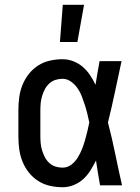

<svg xmlns="http://www.w3.org/2000/svg" viewBox="-20 -776 588 804"><path d="M242 8Q215 8 188.5 2Q162 -4 139.5 -18.5Q117 -33 100.5 -54Q84 -75 74 -100Q64 -125 60.5 -151.5Q57 -178 57 -205V-315Q57 -342 60.5 -368.5Q64 -395 74 -420Q84 -445 100.5 -466Q117 -487 139.5 -501.5Q162 -516 188.5 -522Q215 -528 242 -528Q265 -528 287 -519.5Q309 -511 326.5 -496Q344 -481 357 -461.5Q370 -442 380 -421Q384 -445 388 -470Q392 -495 397 -520H489Q475 -456 461.5 -391.5Q448 -327 432 -263Q449 -198 462.5 -132Q476 -66 491 0H399Q394 -26 390 -52Q386 -78 382 -104Q371 -82 358.5 -62Q346 -42 328.5 -26Q311 -10 288.5 -1Q266 8 242 8ZM242 -74Q262 -74 278 -86Q294 -98 304.5 -114.5Q315 -131 322.5 -149.5Q330 -168 335.5 -187Q341 -206 345.5 -225Q350 -244 354 -263Q350 -282 345.5 -300.5Q341 -319 335 -337.5Q329 -356 322 -374Q315 -392 304 -407.5Q293 -423 277 -434.5Q261 -446 242 -446Q227 -446 212.5 -441.5Q198 -437 186.5 -426.5Q175 -416 168 -402.5Q161 -389 156.5 -374.5Q152 -360 150.5 -345Q149 -330 149 -315V-205Q149 -190 150.5 -175Q152 -160 156.5 -145.5Q161 -131 168 -117.5Q175 -104 186.5 -93.5Q198 -83 212.5 -78.5Q227 -74 242 -74ZM231 -600 243 -756H332L304 -600Z"/></svg>

Font: Iosevka Semi-Condensed Medium
Style: Regular
Weight: 500
Monospace: yes
Designer: Belleve Invis
Foundry: Belleve Invis
Version: Version 27.3.5